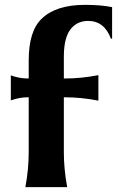

<svg xmlns="http://www.w3.org/2000/svg" viewBox="-20 -767 489 787"><path d="M84 0Q97.7 -73.2 97.7 -143.6V-368.2H92.8Q60.1 -368.2 24.4 -355.5V-458Q60.1 -445.3 92.8 -445.3H97.7V-519.5Q97.7 -639.6 150.9 -690.4Q209.5 -747.1 328.6 -747.1Q393.6 -747.1 439.5 -737.8V-608.4H434.6Q407.7 -681.2 341.3 -681.2Q300.3 -681.2 274.4 -653.3Q241.7 -618.7 241.7 -534.7V-445.3H246.6Q313 -445.3 383.3 -459V-354.5Q312.5 -368.2 246.6 -368.2H241.7V-143.6Q241.7 -73.7 255.4 0Z"/></svg>

Font: Classica
Style: Bold
Weight: 700
Designer: Wojciech Kalinowski "wmk69" (wmk69@o2.pl)
Foundry: Wojciech Kalinowski "wmk69" (wmk69@o2.pl)
Version: Version 2.1.1; 2021-05-14